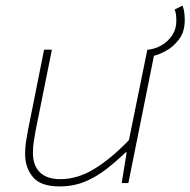

<svg xmlns="http://www.w3.org/2000/svg" viewBox="-20 -656 682 688"><path d="M531 -456 510 -478Q535 -480 558.5 -493.5Q582 -507 597 -529.5Q612 -552 612 -582Q612 -591 611 -601Q610 -611 606 -622L634 -636Q639 -623 640.5 -609.5Q642 -596 642 -584Q642 -542 621.5 -515Q601 -488 575 -474Q549 -460 531 -456ZM193 12Q126 12 98 -21.5Q70 -55 70 -104Q70 -128 73 -147.5Q76 -167 80 -188L138 -478H166L108 -190Q104 -168 101 -148.5Q98 -129 98 -108Q98 -63 123 -38.5Q148 -14 196 -14Q259 -14 320 -52Q381 -90 442 -154L508 -478H536L440 0H416L434 -110H430Q397 -78 361 -50Q325 -22 284 -5Q243 12 193 12Z"/></svg>

Font: Source Code Pro ExtraLight ExtraLight
Style: Italic
Weight: 250
Italic angle: -11°
Monospace: yes
Version: Version 1.016;hotconv 1.0.116;makeotfexe 2.5.65601